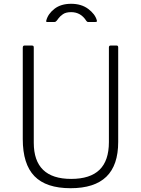

<svg xmlns="http://www.w3.org/2000/svg" viewBox="-20 -982 744 1012"><path d="M540.5 -50.5C582.2 -90.8 603 -152 603 -234V-732C603 -738.7 600.3 -742 595 -742H563C557 -742 554 -738.7 554 -732V-233C554 -167.7 537.5 -119 504.5 -87C471.5 -55 421.7 -39 355 -39C223.7 -39 158 -102.7 158 -230V-731C158 -735.7 157.2 -738.7 155.5 -740C153.8 -741.3 151 -742 147 -742H109C103 -742 100 -738 100 -730V-249C100 -161 120.5 -95.8 161.5 -53.5C202.5 -11.2 266 10 352 10C436 10 498.8 -10.2 540.5 -50.5ZM445 -866H482C484.7 -866 486.8 -866.3 488.5 -867C490.2 -867.7 491 -869 491 -871C491 -873 490.7 -874.7 490 -876C484 -897.3 469 -917 445 -935C421 -953 391 -962 355 -962C319 -962 289.7 -953.2 267 -935.5C244.3 -917.8 230 -897.3 224 -874C222 -868.7 223.7 -866 229 -866H266C269.3 -866 271.8 -866.7 273.5 -868C275.2 -869.3 277 -871 279 -873C280.3 -874.3 283.5 -878.5 288.5 -885.5C293.5 -892.5 301.2 -899.7 311.5 -907C321.8 -914.3 336.3 -918 355 -918C389 -918 415.7 -902.7 435 -872C437.7 -868 441 -866 445 -866Z"/></svg>

Font: Libre Franklin ExtraLight
Style: Regular
Weight: 275
Designer: Pablo Impallari, Rodrigo Fuenzalida
Foundry: Impallari Type
Version: Version 1.002; ttfautohint (v1.5)